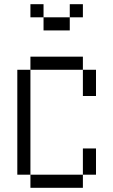

<svg xmlns="http://www.w3.org/2000/svg" viewBox="-20 -895 540 915"><path d="M187.5 -812.5H125V-875H187.5ZM62.5 -562.5H125V-62.5H62.5ZM125 -62.5H375V0H125ZM125 -625H375V-562.5H125ZM187.5 -812.5H312.5V-750H187.5ZM312.5 -875H375V-812.5H312.5ZM375 -187.5H437.5V-62.5H375ZM375 -562.5H437.5V-437.5H375Z"/></svg>

Font: ChillBitmapSE 16px
Style: Regular
Weight: 400
Designer: Designed by Warren2060
Foundry: ChillType
Version: Version 1.000